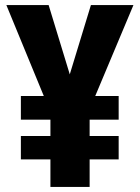

<svg xmlns="http://www.w3.org/2000/svg" viewBox="-20 -734 549 754"><path d="M254 -442 337 -714H504L354 -357H446V-264H332V-200H446V-108H332V0H178V-108H62V-200H178V-264H62V-357H152L5 -714H171Z"/></svg>

Font: Noto Sans Display SemiCondensed Extra
Style: Regular
Weight: 800
Width: 4
Designer: Monotype Design Team
Foundry: Monotype Imaging Inc.
Version: Version 1.900